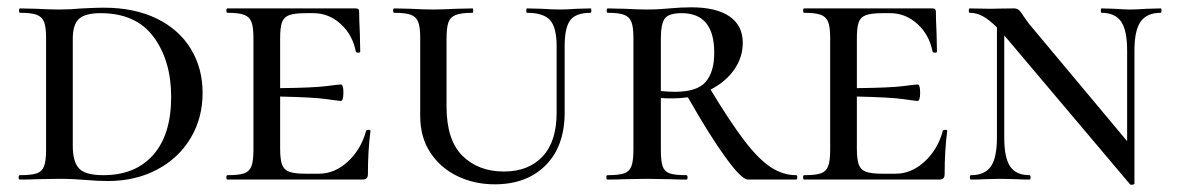

<svg xmlns="http://www.w3.org/2000/svg" viewBox="-20 -491 3217 525"><path d="M213 1Q201 0 183 -1Q165 -2 142 -2L79 -1Q63 0 34 0Q31 0 31 -6Q31 -12 34 -12Q66 -12 80.5 -17Q95 -22 100.5 -36.5Q106 -51 106 -81V-387Q106 -417 100.5 -431Q95 -445 80.5 -450.5Q66 -456 35 -456Q32 -456 32 -462Q32 -468 35 -468L80 -467Q118 -465 142 -465Q173 -465 204 -468Q244 -470 263 -470Q348 -470 409 -440Q470 -410 502 -357Q534 -304 534 -237Q534 -168 501 -113Q468 -58 409 -27Q350 4 275 4Q248 4 213 1ZM448 -226Q448 -325 400 -390Q352 -455 255 -455Q213 -455 196 -439.5Q179 -424 179 -385V-92Q179 -49 196 -30.5Q213 -12 263 -12Q350 -12 399 -67.5Q448 -123 448 -226Z M993 -133Q986 -79 986 -15Q986 -7 982.5 -3.5Q979 0 971 0H602Q599 0 599 -6Q599 -12 602 -12Q633 -12 647.5 -17Q662 -22 667.5 -36.5Q673 -51 673 -81V-387Q673 -417 667.5 -431Q662 -445 647.5 -450.5Q633 -456 602 -456Q599 -456 599 -462Q599 -468 602 -468H953Q962 -468 962 -460Q962 -440 964 -398L965 -350Q965 -347 959.5 -347Q954 -347 953 -350Q944 -396 911.5 -425.5Q879 -455 837 -455H816Q785 -455 770.5 -449.5Q756 -444 751 -430Q746 -416 746 -386V-250Q837 -251 872 -255.5Q907 -260 912 -260Q919 -260 919 -238Q919 -215 912 -215Q908 -215 872.5 -220Q837 -225 746 -227V-85Q746 -56 751 -41.5Q756 -27 770.5 -21.5Q785 -16 816 -16H852Q895 -16 931 -49Q967 -82 981 -133Q982 -136 987.5 -136Q993 -136 993 -133Z M1421 -456Q1419 -456 1419 -462Q1419 -468 1421 -468L1461 -467Q1493 -465 1512 -465Q1529 -465 1557 -467L1595 -468Q1597 -468 1597 -462Q1597 -456 1595 -456Q1555 -456 1539.5 -436Q1524 -416 1524 -365V-184Q1524 -91 1472 -39Q1420 13 1333 13Q1277 13 1230.5 -9.5Q1184 -32 1156.5 -74Q1129 -116 1129 -174V-387Q1129 -417 1123.5 -431Q1118 -445 1103.5 -450.5Q1089 -456 1058 -456Q1055 -456 1055 -462Q1055 -468 1058 -468L1103 -467Q1141 -465 1164 -465Q1188 -465 1228 -467L1272 -468Q1274 -468 1274 -462Q1274 -456 1272 -456Q1241 -456 1226 -450Q1211 -444 1206 -429.5Q1201 -415 1201 -385V-200Q1201 -108 1244.5 -65Q1288 -22 1358 -22Q1425 -22 1463.5 -63Q1502 -104 1502 -182V-365Q1502 -416 1484 -436Q1466 -456 1421 -456Z M2157 0H2025Q2008 0 1964 -60.5Q1920 -121 1861 -225Q1840 -222 1819 -222Q1798 -222 1787 -223V-81Q1787 -50 1792 -36Q1797 -22 1811 -17Q1825 -12 1857 -12Q1860 -12 1860 -6Q1860 0 1857 0Q1829 0 1813 -1L1749 -2L1687 -1Q1670 0 1641 0Q1638 0 1638 -6Q1638 -12 1641 -12Q1672 -12 1686.5 -17Q1701 -22 1706.5 -36.5Q1712 -51 1712 -81V-387Q1712 -417 1706.5 -431Q1701 -445 1686.5 -450.5Q1672 -456 1642 -456Q1639 -456 1639 -462Q1639 -468 1642 -468L1688 -467Q1726 -465 1749 -465Q1768 -465 1783.5 -466Q1799 -467 1810 -468Q1843 -471 1870 -471Q1939 -471 1975 -446Q2011 -421 2011 -374Q2011 -334 1987.5 -300.5Q1964 -267 1923 -246Q1978 -155 2016.5 -105Q2055 -55 2088 -33.5Q2121 -12 2157 -12Q2160 -12 2160 -6Q2160 0 2157 0ZM1826 -240Q1886 -240 1909.5 -267Q1933 -294 1933 -347Q1933 -455 1844 -455Q1808 -455 1797.5 -440Q1787 -425 1787 -385V-242Q1809 -240 1826 -240Z M2570 -133Q2563 -79 2563 -15Q2563 -7 2559.5 -3.5Q2556 0 2548 0H2179Q2176 0 2176 -6Q2176 -12 2179 -12Q2210 -12 2224.5 -17Q2239 -22 2244.5 -36.5Q2250 -51 2250 -81V-387Q2250 -417 2244.5 -431Q2239 -445 2224.5 -450.5Q2210 -456 2179 -456Q2176 -456 2176 -462Q2176 -468 2179 -468H2530Q2539 -468 2539 -460Q2539 -440 2541 -398L2542 -350Q2542 -347 2536.5 -347Q2531 -347 2530 -350Q2521 -396 2488.5 -425.5Q2456 -455 2414 -455H2393Q2362 -455 2347.5 -449.5Q2333 -444 2328 -430Q2323 -416 2323 -386V-250Q2414 -251 2449 -255.5Q2484 -260 2489 -260Q2496 -260 2496 -238Q2496 -215 2489 -215Q2485 -215 2449.5 -220Q2414 -225 2323 -227V-85Q2323 -56 2328 -41.5Q2333 -27 2347.5 -21.5Q2362 -16 2393 -16H2429Q2472 -16 2508 -49Q2544 -82 2558 -133Q2559 -136 2564.5 -136Q2570 -136 2570 -133Z M3154 -456Q3116 -456 3099 -432Q3082 -408 3082 -353V11Q3082 13 3077 14Q3072 15 3070 13L2733 -386L2726 -394V-115Q2726 -60 2742 -36Q2758 -12 2795 -12Q2798 -12 2798 -6Q2798 0 2795 0Q2772 0 2760 -1L2716 -2L2672 -1Q2659 0 2635 0Q2632 0 2632 -6Q2632 -12 2635 -12Q2673 -12 2689.5 -36Q2706 -60 2706 -115V-416Q2685 -437 2667.5 -446.5Q2650 -456 2632 -456Q2629 -456 2629 -462Q2629 -468 2632 -468L2688 -467Q2698 -467 2711 -467.5Q2724 -468 2753 -468Q2761 -468 2766.5 -463Q2772 -458 2780 -445Q2784 -440 2789 -432.5Q2794 -425 2802 -416L3062 -105V-353Q3062 -408 3045.5 -432Q3029 -456 2992 -456Q2990 -456 2990 -462Q2990 -468 2992 -468L3027 -467Q3055 -465 3071 -465Q3088 -465 3116 -467L3154 -468Q3156 -468 3156 -462Q3156 -456 3154 -456Z"/></svg>

Font: Cormorant SC Medium
Style: Regular
Weight: 500
Designer: Christian Thalmann (Catharsis Fonts)
Version: Version 3.000